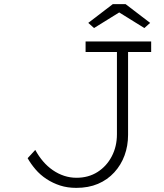

<svg xmlns="http://www.w3.org/2000/svg" viewBox="-20 -901 797 931"><path d="M350 10Q307 10 271.5 -1.5Q236 -13 205.5 -33Q175 -53 152 -80Q129 -107 114 -134L151 -174Q168 -143 189 -118.5Q210 -94 236 -76Q262 -58 291 -48.5Q320 -39 351 -39Q409 -39 453 -67Q497 -95 522 -143Q547 -191 547 -250V-649H395V-700H713V-649H601V-247Q601 -194 584 -147.5Q567 -101 534 -65Q501 -29 455 -9.5Q409 10 350 10ZM436 -765 408 -790 527 -881H589L708 -790L680 -765L543 -850H573Z"/></svg>

Font: Lexend Giga ExtraLight
Style: Regular
Weight: 250
Version: Version 1.007